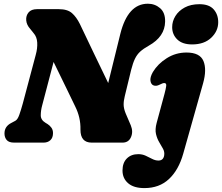

<svg xmlns="http://www.w3.org/2000/svg" viewBox="-20 -748 1164 1007"><path d="M201 -194.5Q194 -168.5 193.8 -143.8Q193.5 -119 218.5 -104L230 -97Q241.5 -89.5 249.8 -78Q258 -66.5 258 -50Q258 -25.5 244.2 -12.8Q230.5 0 208.5 0H54.5Q26.5 0 15 -13.8Q3.5 -27.5 3.5 -48Q3.5 -85 39 -103L60.5 -114.5Q72.5 -121 81.2 -145.8Q90 -170.5 99.5 -205L167.5 -460.5Q177 -494.5 175.2 -524.8Q173.5 -555 156 -574.5L138 -597Q119.5 -617.5 117.5 -641.5Q115.5 -665.5 129.8 -682.8Q144 -700 174.5 -700H288Q334 -700 357.5 -679.2Q381 -658.5 399 -622Q435 -547.5 473 -467Q511 -386.5 547.5 -312.5L611 -570Q650.5 -728.5 755.5 -728.5Q792.5 -728.5 819.8 -705Q847 -681.5 846 -634.5Q844.5 -555.5 760.5 -508.5Q732.5 -493 715.5 -477.5Q698.5 -462 687.8 -439.8Q677 -417.5 668 -382L634.5 -244Q628 -218 628.5 -198Q629 -178 639 -153.5L666 -90.5Q679.5 -57.5 667 -28.8Q654.5 0 622.5 0H461Q401.5 0 402 -68.5Q403.5 -131.5 374.5 -189.5Q360 -219.5 330 -281.5Q300 -343.5 261 -423ZM987.5 -515Q936.5 -515 909.8 -541Q883 -567 883 -605.5Q883 -636.5 900 -664Q917 -691.5 949 -708.8Q981 -726 1026 -726Q1076.5 -726 1100.5 -699Q1124.5 -672 1124.5 -631.5Q1124.5 -585 1087.8 -550Q1051 -515 987.5 -515ZM1045 -310.5 941 58Q917 143.5 866.2 191Q815.5 238.5 737.5 238.5Q681.5 238.5 652 213Q622.5 187.5 622.5 146.5Q622.5 106 645.2 83.2Q668 60.5 705 60.5Q726.5 60.5 744.2 68.8Q762 77 778.2 85.5Q794.5 94 811 94Q836.5 94 841 67.5Q844 49 835.2 32.8Q826.5 16.5 815.2 -2Q804 -20.5 798.2 -44.8Q792.5 -69 801.5 -103L843 -256.5Q850 -282.5 851.8 -297.5Q853.5 -312.5 841.5 -312.5Q833.5 -312.5 817.5 -304Q799.5 -294.5 785.5 -300Q772.5 -304.5 769.2 -323.5Q766 -342.5 782 -370.5Q808 -413.5 855 -443Q902 -472.5 958 -472.5Q1028.5 -472.5 1047 -428Q1065.5 -383.5 1045 -310.5Z"/></svg>

Font: Fraunces 72pt SuperSoft Black
Style: Italic
Weight: 900
Italic angle: -16°
Version: Version 1.000;[b76b70a41]